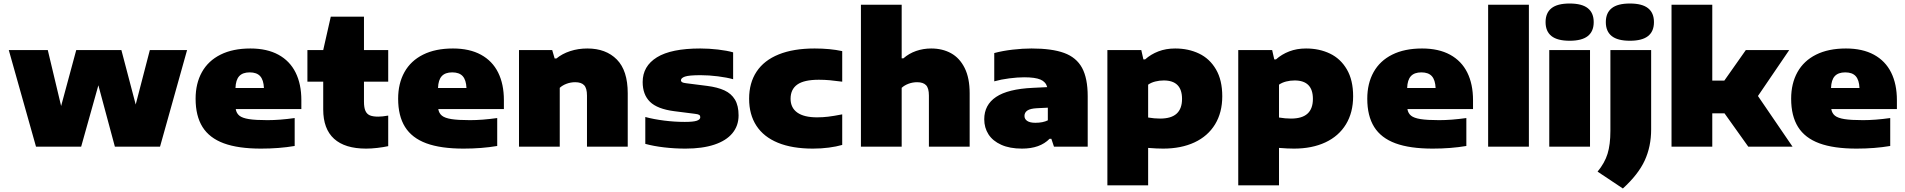

<svg xmlns="http://www.w3.org/2000/svg" viewBox="-20 -835 10846 1093"><path d="M833 -550H1045L891 0H634L540 -349.5L442 0H185L30 -550H252L328 -231.5L414 -550H671L752.5 -240Z M1695.5 -214H1322Q1326 -190 1342.8 -176.5Q1359.5 -163 1397 -157Q1434.5 -151 1502.5 -151Q1572 -151 1657.5 -163V-4Q1569 11 1465.5 11Q1336 11 1254 -19.2Q1172 -49.5 1132.8 -112.2Q1093.5 -175 1093.5 -273Q1093.5 -360 1129.5 -424.5Q1165.5 -489 1235.5 -524Q1305.5 -559 1405.5 -559Q1500 -559 1565 -523.5Q1630 -488 1662.8 -422Q1695.5 -356 1695.5 -265ZM1320.5 -334H1482.5Q1480.5 -380 1461 -401.5Q1441.5 -423 1401.5 -423Q1361.5 -423 1341.8 -401.5Q1322 -380 1320.5 -334Z M2052 -370V-256Q2052 -223 2060 -204.5Q2068 -186 2085.2 -178.5Q2102.5 -171 2133 -171Q2155.5 -171 2190 -177V-3Q2162.5 3 2128 7Q2093.5 11 2064 11Q1943.5 11 1881.8 -45Q1820 -101 1820 -212V-370H1730V-550H1820L1863 -740H2052V-550H2190V-370Z M2848.5 -214H2475Q2479 -190 2495.8 -176.5Q2512.5 -163 2550 -157Q2587.5 -151 2655.5 -151Q2725 -151 2810.5 -163V-4Q2722 11 2618.5 11Q2489 11 2407 -19.2Q2325 -49.5 2285.8 -112.2Q2246.5 -175 2246.5 -273Q2246.5 -360 2282.5 -424.5Q2318.5 -489 2388.5 -524Q2458.5 -559 2558.5 -559Q2653 -559 2718 -523.5Q2783 -488 2815.8 -422Q2848.5 -356 2848.5 -265ZM2473.5 -334H2635.5Q2633.5 -380 2614 -401.5Q2594.5 -423 2554.5 -423Q2514.5 -423 2494.8 -401.5Q2475 -380 2473.5 -334Z M2934.5 -550H3123.5L3137.5 -502H3147.5Q3180 -529 3225.8 -544Q3271.5 -559 3323.5 -559Q3429.5 -559 3491.5 -496.2Q3553.5 -433.5 3553.5 -304V0H3321.5V-291Q3321.5 -333 3305.2 -350Q3289 -367 3254.5 -367Q3228.5 -367 3205.2 -358.2Q3182 -349.5 3166.5 -335V0H2934.5Z M3653.5 -16V-169Q3701.5 -156 3761.2 -148.5Q3821 -141 3878.5 -141Q3927 -141 3946.8 -147.8Q3966.5 -154.5 3966.5 -168Q3966.5 -176.5 3960.5 -180.8Q3954.5 -185 3936.5 -187L3818.5 -202Q3722 -214.5 3680.2 -255.5Q3638.5 -296.5 3638.5 -368Q3638.5 -458.5 3719.8 -508.8Q3801 -559 3966.5 -559Q4015.5 -559 4067.2 -553Q4119 -547 4153.5 -537V-384Q4118 -394 4066.8 -400.5Q4015.5 -407 3968.5 -407Q3902 -407 3879.2 -399Q3856.5 -391 3856.5 -378Q3856.5 -371 3863 -367Q3869.5 -363 3887.5 -361L4005.5 -346Q4064.5 -338.5 4103.8 -320.5Q4143 -302.5 4163.8 -268Q4184.5 -233.5 4184.5 -178Q4184.5 -119 4149.2 -76.5Q4114 -34 4046.2 -11.5Q3978.5 11 3882.5 11Q3821 11 3761 4Q3701 -3 3653.5 -16Z M4244.5 -273Q4244.5 -363 4287 -427.2Q4329.5 -491.5 4413 -525.2Q4496.5 -559 4617.5 -559Q4705.5 -559 4774.5 -544V-370Q4734.5 -375.5 4704.2 -378.2Q4674 -381 4641.5 -381Q4557.5 -381 4519 -353.8Q4480.5 -326.5 4480.5 -273Q4480.5 -221.5 4518.8 -194.2Q4557 -167 4631.5 -167Q4664 -167 4695 -170.8Q4726 -174.5 4774.5 -184V-10Q4742 -0.5 4698.8 5.2Q4655.5 11 4607.5 11Q4490 11 4408.8 -22.2Q4327.5 -55.5 4286 -119.2Q4244.5 -183 4244.5 -273Z M4881 -808H5113V-503H5123Q5154 -530.5 5195 -544.8Q5236 -559 5281 -559Q5345 -559 5394 -532Q5443 -505 5471.5 -448Q5500 -391 5500 -304V0H5268V-291Q5268 -333 5251.8 -350Q5235.5 -367 5201 -367Q5175 -367 5151.8 -358.2Q5128.5 -349.5 5113 -335V0H4881Z M6172 -287V0H5980L5965 -45H5955Q5900.5 11 5798 11Q5728 11 5679.8 -10.8Q5631.5 -32.5 5607.2 -70.2Q5583 -108 5583 -156Q5583 -238 5650.5 -283.2Q5718 -328.5 5860 -335L5941.5 -339Q5933.5 -369 5903.2 -382Q5873 -395 5810 -395Q5773 -395 5726 -389Q5679 -383 5640 -372V-533Q5688.5 -546 5745.5 -552.5Q5802.5 -559 5852 -559Q5968.5 -559 6038 -533.5Q6107.5 -508 6139.8 -448.8Q6172 -389.5 6172 -287ZM5945 -150V-222L5883 -219Q5845 -217 5828.5 -205.8Q5812 -194.5 5812 -175Q5812 -157 5827.8 -146.5Q5843.5 -136 5874 -136Q5917 -136 5945 -150Z M6284 -550H6477L6489 -497H6499Q6531.5 -526 6574.5 -542.5Q6617.5 -559 6670 -559Q6745.5 -559 6806 -530Q6866.5 -501 6902.2 -440Q6938 -379 6938 -287Q6938 -194.5 6897 -127.2Q6856 -60 6780 -24.5Q6704 11 6601 11Q6566 11 6516 7V220H6284ZM6709 -272Q6709 -377 6605 -377Q6580 -377 6556.5 -371Q6533 -365 6516 -353V-166Q6552 -160 6584 -160Q6647.5 -160 6678.2 -188Q6709 -216 6709 -272Z M7029 -550H7222L7234 -497H7244Q7276.5 -526 7319.5 -542.5Q7362.5 -559 7415 -559Q7490.5 -559 7551 -530Q7611.5 -501 7647.2 -440Q7683 -379 7683 -287Q7683 -194.5 7642 -127.2Q7601 -60 7525 -24.5Q7449 11 7346 11Q7311 11 7261 7V220H7029ZM7454 -272Q7454 -377 7350 -377Q7325 -377 7301.5 -371Q7278 -365 7261 -353V-166Q7297 -160 7329 -160Q7392.5 -160 7423.2 -188Q7454 -216 7454 -272Z M8365.5 -214H7992Q7996 -190 8012.8 -176.5Q8029.5 -163 8067 -157Q8104.5 -151 8172.5 -151Q8242 -151 8327.5 -163V-4Q8239 11 8135.5 11Q8006 11 7924 -19.2Q7842 -49.5 7802.8 -112.2Q7763.5 -175 7763.5 -273Q7763.5 -360 7799.5 -424.5Q7835.5 -489 7905.5 -524Q7975.5 -559 8075.5 -559Q8170 -559 8235 -523.5Q8300 -488 8332.8 -422Q8365.5 -356 8365.5 -265ZM7990.5 -334H8152.5Q8150.5 -380 8131 -401.5Q8111.5 -423 8071.5 -423Q8031.5 -423 8011.8 -401.5Q7992 -380 7990.5 -334Z M8451.5 0V-808H8683.5V0Z M8799.5 0V-550H9031.5V0ZM8778.5 -709Q8778.5 -761.5 8812 -788.2Q8845.5 -815 8915.5 -815Q8985.5 -815 9019 -788.2Q9052.5 -761.5 9052.5 -709Q9052.5 -656.5 9019 -629.8Q8985.5 -603 8915.5 -603Q8845.5 -603 8812 -629.8Q8778.5 -656.5 8778.5 -709Z M9074.5 142Q9115 93 9131.2 40.8Q9147.5 -11.5 9147.5 -90V-550H9379.5V-98Q9379.5 -1 9342.8 78.8Q9306 158.5 9218.5 238ZM9121.5 -709Q9121.5 -761.5 9155 -788.2Q9188.5 -815 9258.5 -815Q9328.5 -815 9362 -788.2Q9395.5 -761.5 9395.5 -709Q9395.5 -656.5 9362 -629.8Q9328.5 -603 9258.5 -603Q9188.5 -603 9155 -629.8Q9121.5 -656.5 9121.5 -709Z M9932.5 0 9797 -190H9727.5V0H9495.5V-808H9727.5V-376H9796L9918.5 -550H10165.5L9987.5 -288.5L10184.5 0Z M10778.5 -214H10405Q10409 -190 10425.8 -176.5Q10442.5 -163 10480 -157Q10517.5 -151 10585.5 -151Q10655 -151 10740.5 -163V-4Q10652 11 10548.5 11Q10419 11 10337 -19.2Q10255 -49.5 10215.8 -112.2Q10176.5 -175 10176.5 -273Q10176.5 -360 10212.5 -424.5Q10248.5 -489 10318.5 -524Q10388.5 -559 10488.5 -559Q10583 -559 10648 -523.5Q10713 -488 10745.8 -422Q10778.5 -356 10778.5 -265ZM10403.5 -334H10565.5Q10563.5 -380 10544 -401.5Q10524.5 -423 10484.5 -423Q10444.5 -423 10424.8 -401.5Q10405 -380 10403.5 -334Z"/></svg>

Font: Encode Sans Expanded Black
Style: Regular
Weight: 900
Width: 7
Designer: Multiple Designers
Foundry: Impallari Type
Version: Version 2.000